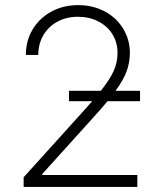

<svg xmlns="http://www.w3.org/2000/svg" viewBox="-20 -737 631 757"><path d="M73.2 -38.1 309.6 -299.8 343.3 -337.9H252V-378.9H377.4Q413.6 -424.3 428.5 -458Q443.4 -491.7 443.4 -528.3Q443.4 -569.8 423.1 -602.3Q402.8 -634.8 367.2 -652.8Q331.5 -670.9 287.1 -670.9Q241.2 -670.9 205.6 -651.1Q169.9 -631.3 150.4 -597.2Q130.9 -563 130.9 -520.5H82Q82 -576.2 108.6 -620.8Q135.3 -665.5 182.4 -691.2Q229.5 -716.8 288.1 -716.8Q346.2 -716.8 392.6 -692.1Q439 -667.5 465.3 -624.5Q491.7 -581.5 492.2 -528.3Q491.7 -489.7 479 -455.3Q466.3 -420.9 435.5 -378.9H532.2V-337.9H403.8Q383.3 -312.5 337.9 -262.7L146.5 -50.8V-46.9H521.5V0H73.2Z"/></svg>

Font: Pretendard Std ExtraLight
Style: Regular
Weight: 200
Designer: Base glyphs from Inter by Rasmus Andersson; Hangeul glyphs from Noto Sans CJK(Source Han Sans) by Jang Soo-young and Kan
Foundry: Kil Hyung-jin
Version: Version 1.309